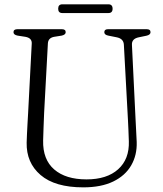

<svg xmlns="http://www.w3.org/2000/svg" viewBox="-20 -832 736 868"><path d="M558.5 -289 540 -630Q538.5 -657.5 507 -663.5L469.5 -671Q451.5 -674.5 451.5 -686.5Q451.5 -700 468.5 -700H643Q660.5 -700 660.5 -686.5Q660.5 -674.5 642 -670.5L608 -663.5Q574.5 -657 576.5 -628.5L593 -289.5Q594 -264.5 595.5 -240.2Q597 -216 598 -190.5Q600 -131 573.2 -84.5Q546.5 -38 492 -11.5Q437.5 15 356.5 15Q228.5 15 163.5 -40.8Q98.5 -96.5 100.5 -187.5Q101 -203 102 -226.8Q103 -250.5 104.5 -275.2Q106 -300 107 -319L123.5 -635Q125 -660 95 -665.5L59.5 -671Q41 -674.5 41 -686.5Q41 -700 59 -700H259.5Q277 -700 277 -686.5Q277 -675 259 -671L224.5 -665.5Q198 -660.5 196.5 -636L179.5 -322Q177.5 -284 176.8 -253.2Q176 -222.5 175 -197Q173 -111 225 -66Q277 -21 371 -21Q463.5 -21 514.2 -66.8Q565 -112.5 562.5 -193Q561.5 -224.5 560.5 -247Q559.5 -269.5 558.5 -289ZM243 -792.5Q243 -812.5 262 -812.5H470Q489 -812.5 489 -792.5Q489 -773 470 -773H262Q243 -773 243 -792.5Z"/></svg>

Font: Fraunces 72pt S050 Light
Style: Regular
Weight: 300
Version: Version 1.000; ttfautohint (v1.8.3)